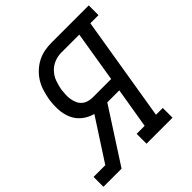

<svg xmlns="http://www.w3.org/2000/svg" viewBox="-203 -877 1018 1018"><g transform="rotate(-45 306.5 -367.5)"><path d="M-6 0V-74H82L233 -307Q198 -316 170.5 -338.5Q143 -361 129.5 -393Q116 -425 114.5 -462Q113 -499 119 -536Q124 -562 132 -588Q140 -614 154.5 -637.5Q169 -661 190 -680.5Q211 -700 235.5 -712.5Q260 -725 286 -730Q312 -735 338 -735H619V-662H558L461 -73H512V0H317V-74H377L415 -302H325L130 0ZM290 -375H427L474 -661H338Q313 -661 287.5 -651Q262 -641 243 -620.5Q224 -600 215 -575Q206 -550 201 -524Q199 -507 198 -489Q197 -471 199.5 -454.5Q202 -438 208.5 -422.5Q215 -407 227 -396Q239 -385 255.5 -380Q272 -375 290 -375Z"/></g></svg>

Font: Iosevka HT Extended
Style: Italic
Weight: 400
Width: 7
Italic angle: -9°
Monospace: yes
Designer: Belleve Invis
Foundry: Belleve Invis
Version: Version 32.3.0; ttfautohint (v1.8.4)